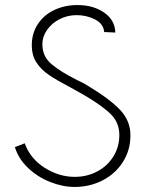

<svg xmlns="http://www.w3.org/2000/svg" viewBox="-20 -720 587 761"><path d="M39 -137 78 -152Q100 -91 157 -55Q214 -19 276 -19Q325 -19 365.5 -40.5Q406 -62 429.5 -100Q453 -138 453 -185Q453 -233 420 -266.5Q387 -300 312 -344L260 -373Q205 -402 174.5 -422.5Q144 -443 125 -471.5Q106 -500 106 -541Q106 -588 130 -624.5Q154 -661 195.5 -680.5Q237 -700 287 -700Q350 -700 393 -670Q436 -640 437 -591L393 -593Q390 -626 356.5 -643Q323 -660 284 -660Q248 -660 217 -644.5Q186 -629 167 -602Q148 -575 148 -544Q148 -496 184.5 -465.5Q221 -435 285 -403Q311 -391 325 -382Q415 -328 456 -284.5Q497 -241 497 -184Q497 -124 466.5 -77Q436 -30 385.5 -4.5Q335 21 276 21Q228 21 178 1Q128 -19 90.5 -55Q53 -91 39 -137Z"/></svg>

Font: Bellota Text Light
Style: Regular
Weight: 300
Designer: Kemie Guaida
Foundry: Kemie Guaida
Version: Version 4.001